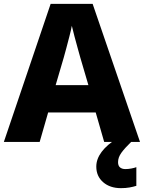

<svg xmlns="http://www.w3.org/2000/svg" viewBox="-20 -830 747 997"><path d="M521 -93 477 -246H230L186 -93H0L243 -810H461L707 -93ZM397 -531Q392 -549 383.5 -579.5Q375 -610 366.5 -642Q358 -674 353 -696Q349 -674 340.5 -641.5Q332 -609 324 -578.5Q316 -548 311 -531L269 -388H439ZM593 12Q593 31 603.5 39.5Q614 48 631 48Q646 48 662 45Q678 42 688 38V135Q672 140 652.5 143.5Q633 147 608 147Q551 147 515.5 116Q480 85 480 35Q480 -44 592 -114L661 -93Q628 -61 610.5 -37Q593 -13 593 12Z"/></svg>

Font: Noto Sans Kannada UI ExtraBold
Style: Regular
Weight: 800
Designer: Jelle Bosma - Monotype Design Team
Foundry: Monotype Imaging Inc.
Version: Version 2.005; ttfautohint (v1.8.4.7-5d5b)